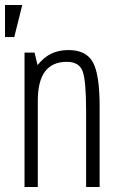

<svg xmlns="http://www.w3.org/2000/svg" viewBox="-37 -747 479 767"><path d="M61 0H114V-344Q114 -423 143 -461.5Q172 -500 230 -500Q279 -500 293 -462.5Q307 -425 307 -304V0H361V-322Q361 -450 334 -498.5Q307 -547 237 -547Q198 -547 168.5 -533Q139 -519 113 -487L101 -537H61ZM-17 -599H20L52 -727H-17Z"/></svg>

Font: Secuela Light
Style: Regular
Weight: 300
Designer: Fernando Haro
Foundry: deFharo
Version: Version 1.708